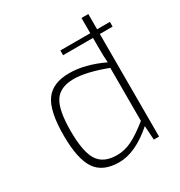

<svg xmlns="http://www.w3.org/2000/svg" viewBox="-168 -819 893 950"><g transform="rotate(-30 278.5 -344.0)"><path d="M546 -586H473V0H443L438 -80Q333 12 240 12Q147 12 107 -47Q67 -106 67 -241Q67 -378 108 -436Q149 -494 244 -494Q333 -494 437 -445Q434 -471 434 -539V-586H263V-613H434V-700H473V-613H546ZM434 -112V-415Q320 -458 249 -458Q172 -458 140 -410Q108 -362 108 -242Q108 -122 140 -73Q172 -24 248 -24Q291 -24 332.5 -44Q374 -64 434 -112Z"/></g></svg>

Font: Exo 2.0 Extra Light
Style: Regular
Weight: 250
Designer: Natanael Gama
Version: Version 1.001;PS 001.001;hotconv 1.0.70;makeotf.lib2.5.58329